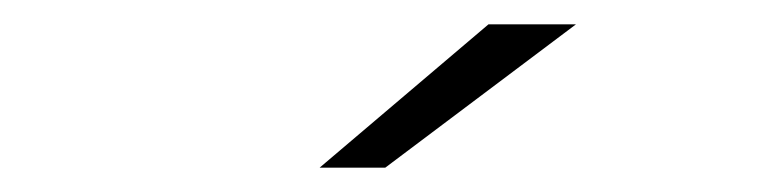

<svg xmlns="http://www.w3.org/2000/svg" viewBox="-20 -745 640 158"><path d="M297 -607C297 -607 243 -607 243 -607C243 -607 382 -725 382 -725C382 -725 454 -725 454 -725C454 -725 297 -607 297 -607Z"/></svg>

Font: TamingNoise
Style: Regular
Weight: 500
Designer: Julieta Ulanovsky
Foundry: Julieta Ulanovsky
Version: ""